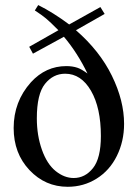

<svg xmlns="http://www.w3.org/2000/svg" viewBox="-20 -714 540 748"><path d="M229 -570.8 108.4 -504.9 93.8 -531.7 207.5 -596.2Q175.3 -628.9 158.9 -642.3Q142.6 -655.8 115.7 -673.3L128.9 -694.3Q187.5 -665 249.5 -618.7L371.1 -686.5L387.7 -659.7L275.9 -596.2Q368.7 -515.6 416 -418.7Q463.4 -321.8 463.4 -231.4Q463.4 -163.6 435.3 -106.7Q407.2 -49.8 356.4 -18.1Q305.7 13.7 243.7 13.7Q156.2 13.7 94.7 -51.5Q33.2 -116.7 33.2 -215.3Q33.2 -318.4 100.6 -393.6Q158.2 -456.5 238.3 -456.5Q262.2 -456.5 281.2 -450.2Q296.4 -445.3 320.8 -427.7Q281.7 -508.3 229 -570.8ZM233.9 -426.8Q187 -426.8 155.3 -387.2Q123.5 -347.7 123.5 -252.9Q123.5 -186.5 143.3 -130.6Q163.1 -74.7 196.8 -47.6Q230.5 -20.5 267.1 -20.5Q311.5 -20.5 342.3 -59.1Q373 -97.7 373 -184.1Q373 -293.9 334.5 -360.4Q295.9 -426.8 233.9 -426.8Z"/></svg>

Font: Jameel Khushkhati
Style: Regular
Weight: 400
Version: Version 3.5